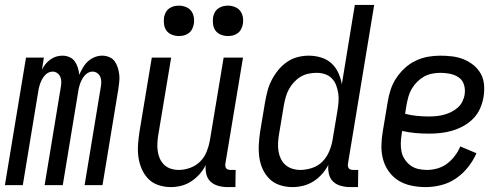

<svg xmlns="http://www.w3.org/2000/svg" viewBox="-25 -755 2045 783"><path d="M-5 0 81 -520H154L146 -471Q152 -483 160.5 -493.5Q169 -504 180 -512Q191 -520 203.5 -524Q216 -528 229 -528Q245 -528 258.5 -522Q272 -516 280 -504.5Q288 -493 292.5 -479Q297 -465 298 -450Q305 -465 313 -479Q321 -493 333.5 -504.5Q346 -516 361 -522Q376 -528 392 -528Q407 -528 421 -522Q435 -516 443 -504.5Q451 -493 455.5 -478.5Q460 -464 461.5 -449Q463 -434 461 -418.5Q459 -403 457 -388L393 0H320L386 -400Q388 -411 388 -421.5Q388 -432 384 -441.5Q380 -451 371.5 -457Q363 -463 352 -463Q343 -463 334.5 -458.5Q326 -454 319.5 -446Q313 -438 308.5 -429.5Q304 -421 301 -412Q298 -403 296 -394Q294 -385 293 -376L231 0H157L223 -400Q225 -411 225 -421.5Q225 -432 221 -441.5Q217 -451 208.5 -457Q200 -463 190 -463Q180 -463 171.5 -458.5Q163 -454 156.5 -446Q150 -438 145.5 -429.5Q141 -421 138 -412Q135 -403 133 -394Q131 -385 130 -376L68 0Z M672 8Q646 8 621.5 0Q597 -8 580 -25.5Q563 -43 553 -66Q543 -89 539.5 -114.5Q536 -140 538 -166.5Q540 -193 544 -219L594 -520H673L621 -208Q618 -191 617 -174Q616 -157 618 -140.5Q620 -124 626.5 -109Q633 -94 644.5 -83Q656 -72 671.5 -67Q687 -62 704 -62Q727 -62 750.5 -70.5Q774 -79 791.5 -96.5Q809 -114 818 -137Q827 -160 831 -183L887 -520H966L894 -87Q893 -82 894 -77Q895 -72 897.5 -68.5Q900 -65 905 -63.5Q910 -62 915 -62H936L935 8H903Q884 8 865.5 3Q847 -2 834 -14Q821 -26 816.5 -44.5Q812 -63 814 -82Q804 -62 789 -45Q774 -28 755 -15.5Q736 -3 714.5 2.5Q693 8 672 8ZM904 -608Q890 -608 876 -613.5Q862 -619 854 -630Q846 -641 844 -655.5Q842 -670 844 -685Q846 -695 851 -704.5Q856 -714 865 -720.5Q874 -727 884 -729.5Q894 -732 905 -732Q919 -732 933 -726.5Q947 -721 955 -710Q963 -699 965.5 -684.5Q968 -670 965 -655Q963 -645 958 -635.5Q953 -626 944 -619.5Q935 -613 925 -610.5Q915 -608 904 -608ZM704 -608Q690 -608 676 -613.5Q662 -619 654 -630Q646 -641 644 -655.5Q642 -670 644 -685Q646 -695 651 -704.5Q656 -714 665 -720.5Q674 -727 684 -729.5Q694 -732 705 -732Q719 -732 733 -726.5Q747 -721 755 -710Q763 -699 765.5 -684.5Q768 -670 765 -655Q763 -645 758 -635.5Q753 -626 744 -619.5Q735 -613 725 -610.5Q715 -608 704 -608Z M1168 8Q1141 8 1116.5 0Q1092 -8 1074.5 -25Q1057 -42 1046.5 -65Q1036 -88 1032.5 -113.5Q1029 -139 1030.5 -166Q1032 -193 1036 -219L1056 -339Q1060 -362 1066 -384.5Q1072 -407 1083 -428.5Q1094 -450 1109.5 -469Q1125 -488 1145 -502Q1165 -516 1188 -522Q1211 -528 1234 -528Q1260 -528 1284.5 -520.5Q1309 -513 1326.5 -497Q1344 -481 1354.5 -458.5Q1365 -436 1369 -411L1422 -735H1501L1394 -87Q1393 -82 1394 -77Q1395 -72 1397.5 -68.5Q1400 -65 1405 -63.5Q1410 -62 1415 -62H1436L1435 8H1403Q1384 8 1365.5 3Q1347 -2 1334 -14Q1321 -26 1316.5 -45Q1312 -64 1314 -83Q1304 -63 1288.5 -45.5Q1273 -28 1253.5 -15.5Q1234 -3 1211.5 2.5Q1189 8 1168 8ZM1200 -62Q1223 -62 1247.5 -70Q1272 -78 1289.5 -95.5Q1307 -113 1317 -136.5Q1327 -160 1331 -183L1351 -303Q1354 -321 1355.5 -339Q1357 -357 1354.5 -374Q1352 -391 1346 -407Q1340 -423 1328.5 -435Q1317 -447 1300.5 -452.5Q1284 -458 1266 -458Q1250 -458 1233 -454.5Q1216 -451 1201 -442Q1186 -433 1174 -420Q1162 -407 1153.5 -391.5Q1145 -376 1140.5 -360Q1136 -344 1133 -328L1113 -208Q1110 -191 1109 -173.5Q1108 -156 1110.5 -139.5Q1113 -123 1120 -108Q1127 -93 1139 -82.5Q1151 -72 1167 -67Q1183 -62 1200 -62Z M1710 8Q1681 8 1652.5 2Q1624 -4 1601 -18Q1578 -32 1561.5 -54.5Q1545 -77 1537.5 -104Q1530 -131 1530.5 -160.5Q1531 -190 1536 -219L1556 -339Q1560 -364 1568 -389Q1576 -414 1591 -436.5Q1606 -459 1626 -477.5Q1646 -496 1670.5 -507.5Q1695 -519 1720 -523.5Q1745 -528 1770 -528Q1795 -528 1819.5 -525Q1844 -522 1866 -513Q1888 -504 1906 -489.5Q1924 -475 1935.5 -454.5Q1947 -434 1949 -409.5Q1951 -385 1947 -360Q1943 -336 1933 -313Q1923 -290 1905.5 -272Q1888 -254 1865.5 -241.5Q1843 -229 1819 -222Q1795 -215 1771 -212.5Q1747 -210 1724 -210Q1696 -210 1668.5 -212.5Q1641 -215 1615 -221L1613 -208Q1610 -190 1609.5 -171.5Q1609 -153 1612.5 -136Q1616 -119 1626 -104.5Q1636 -90 1649.5 -80Q1663 -70 1680.5 -66Q1698 -62 1717 -62Q1737 -62 1758.5 -68Q1780 -74 1798 -87.5Q1816 -101 1830 -119.5Q1844 -138 1852 -158L1918 -130Q1905 -100 1883.5 -73Q1862 -46 1834 -27Q1806 -8 1774 0Q1742 8 1710 8ZM1724 -280Q1739 -280 1754.5 -281.5Q1770 -283 1785 -287Q1800 -291 1814.5 -298Q1829 -305 1841.5 -316Q1854 -327 1861 -341.5Q1868 -356 1870 -371Q1873 -391 1867 -410Q1861 -429 1845.5 -439.5Q1830 -450 1810.5 -454Q1791 -458 1771 -458Q1754 -458 1736.5 -454.5Q1719 -451 1704 -442.5Q1689 -434 1676 -421Q1663 -408 1654 -392.5Q1645 -377 1640.5 -360.5Q1636 -344 1633 -328L1627 -291Q1650 -285 1674.5 -282.5Q1699 -280 1724 -280Z"/></svg>

Font: Iosevka
Style: Italic
Weight: 400
Italic angle: -9°
Monospace: yes
Designer: Belleve Invis
Foundry: Belleve Invis
Version: Version 32.5.0; ttfautohint (v1.8.4)